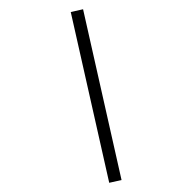

<svg xmlns="http://www.w3.org/2000/svg" viewBox="-363 -936 1214 1214"><g transform="rotate(-45 244.5 -329.0)"><path d="M-84.8 117.8 506.7 -817.7 574.2 -775 -17.3 160.5Z"/></g></svg>

Font: Savate ExtraLight
Style: Italic
Weight: 200
Italic angle: -11°
Designer: Max Esnée
Foundry: Plomb Type
Version: Version 2.000